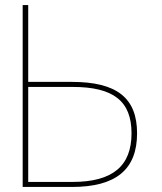

<svg xmlns="http://www.w3.org/2000/svg" viewBox="-20 -742 642 762"><path d="M268 -397C430 -397 502 -341 502 -213C502 -83 427 -20 268 -20H92V-397ZM265 0C440 0 524 -69 524 -213C524 -353 444 -417 265 -417H92V-722H70V0Z"/></svg>

Font: Perun Thin
Style: Regular
Weight: 100
Foundry: Copyright (c) Stefan Peev, Context Ltd, 2016
Version: Version 1.089